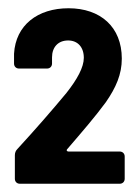

<svg xmlns="http://www.w3.org/2000/svg" viewBox="-20 -905 340 465"><path d="M28 -460H270C277 -460 282 -465 282 -472V-526C282 -533 277 -538 270 -538H146C142 -538 140 -541 143 -544C180 -587 211 -623 236 -657C261 -693 275 -725 275 -763C275 -840 223 -885 146 -885C71 -885 18 -844 14 -775V-751C14 -744 19 -739 26 -739H94C101 -739 106 -744 106 -751V-766C106 -791 121 -807 145 -807C168 -807 183 -791 183 -765C183 -742 167 -713 141 -680C107 -639 67 -593 22 -544C18 -540 16 -535 16 -529V-472C16 -465 21 -460 28 -460Z"/></svg>

Font: Barlow Semi Condensed
Style: Bold
Weight: 700
Width: 4
Designer: Jeremy Tribby
Foundry: Tribby Type
Version: Version 1.422;hotconv 1.0.109;makeotfexe 2.5.65596